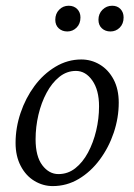

<svg xmlns="http://www.w3.org/2000/svg" viewBox="-20 -628 459 656"><path d="M160.2 7.8Q127 7.8 97.7 -9.8Q68.4 -27.3 50.8 -61Q33.2 -94.7 33.2 -139.6Q33.2 -191.4 50.3 -242.2Q67.4 -293 97.7 -334Q127.9 -375 169.4 -399.9Q210.9 -424.8 257.8 -424.8Q292 -424.8 321.3 -407.2Q350.6 -389.6 368.2 -356.4Q385.7 -323.2 385.7 -277.3Q385.7 -225.6 368.7 -174.8Q351.6 -124 320.8 -82.5Q290 -41 249 -16.6Q208 7.8 160.2 7.8ZM179.7 -33.2Q211.9 -33.2 237.3 -53.2Q262.7 -73.2 280.8 -106.9Q298.8 -140.6 308.6 -181.6Q318.4 -222.7 318.4 -264.6Q318.4 -320.3 295.4 -353Q272.5 -385.7 239.3 -385.7Q208 -385.7 182.6 -365.2Q157.2 -344.7 139.2 -311Q121.1 -277.3 111.3 -235.8Q101.6 -194.3 101.6 -152.3Q101.6 -93.8 124.5 -63.5Q147.5 -33.2 179.7 -33.2ZM210 -520.5Q192.4 -520.5 180.7 -531.2Q168.9 -542 168.9 -560.5Q168.9 -581.1 182.1 -594.7Q195.3 -608.4 214.8 -608.4Q232.4 -608.4 243.7 -597.2Q254.9 -585.9 254.9 -568.4Q254.9 -546.9 241.7 -533.7Q228.5 -520.5 210 -520.5ZM357.4 -520.5Q339.8 -520.5 328.1 -531.2Q316.4 -542 316.4 -560.5Q316.4 -581.1 330.1 -594.7Q343.8 -608.4 363.3 -608.4Q380.9 -608.4 391.6 -597.2Q402.3 -585.9 402.3 -568.4Q402.3 -546.9 389.2 -533.7Q376 -520.5 357.4 -520.5Z"/></svg>

Font: Crimson Pro ExtraLight Light
Style: Italic
Weight: 300
Italic angle: -12°
Version: Version 1.002